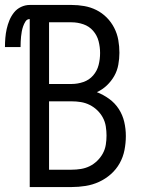

<svg xmlns="http://www.w3.org/2000/svg" viewBox="-56 -755 576 775"><path d="M64 0V-678Q53 -678 47 -668.5Q41 -659 37.5 -649Q34 -639 32 -628.5Q30 -618 29 -607.5Q28 -597 27.5 -586.5Q27 -576 27 -565H-36Q-36 -583 -34.5 -601.5Q-33 -620 -29 -638Q-25 -656 -18 -673Q-11 -690 0.5 -704.5Q12 -719 29 -727Q46 -735 64 -735H233Q259 -735 284.5 -730.5Q310 -726 333 -714.5Q356 -703 374.5 -684.5Q393 -666 405 -642.5Q417 -619 421.5 -593.5Q426 -568 426 -542Q426 -518 421.5 -493.5Q417 -469 405 -448Q393 -427 375 -410Q357 -393 335 -383Q361 -373 384.5 -356Q408 -339 423.5 -315Q439 -291 445.5 -263Q452 -235 452 -206Q452 -178 446.5 -149.5Q441 -121 427 -96Q413 -71 391.5 -52Q370 -33 344 -21Q318 -9 289.5 -4.5Q261 0 233 0ZM142 -416H233Q257 -416 280.5 -424Q304 -432 320 -450.5Q336 -469 342 -492.5Q348 -516 348 -541Q348 -565 342 -588.5Q336 -612 320 -630.5Q304 -649 280.5 -657Q257 -665 233 -665H142ZM142 -70H233Q252 -70 270.5 -73Q289 -76 305.5 -84Q322 -92 336 -105.5Q350 -119 359 -135.5Q368 -152 371 -170.5Q374 -189 374 -208Q374 -226 371 -245Q368 -264 359 -280.5Q350 -297 336.5 -310Q323 -323 306 -331.5Q289 -340 270.5 -343Q252 -346 233 -346H142Z"/></svg>

Font: Iosevka Algr
Style: Regular
Weight: 400
Monospace: yes
Designer: Belleve Invis
Foundry: Belleve Invis
Version: Version 26.0.2; ttfautohint (v1.8.3)